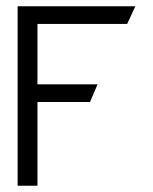

<svg xmlns="http://www.w3.org/2000/svg" viewBox="-20 -595 485 610"><path d="M99 -5V-271H266L290 -327H99V-519H384L410 -575H36V-5Z"/></svg>

Font: Charger Pro
Style: LitNar
Weight: 300
Designer: Jasper
Foundry: Cannot Into Space Fonts
Version: Version 1.09